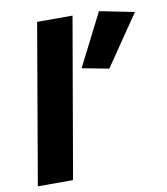

<svg xmlns="http://www.w3.org/2000/svg" viewBox="-86 -852 802 924"><g transform="rotate(-10 315.0 -390.0)"><path d="M460 -779 330 -523 461 -498 630 -745ZM158 -780 24 0H196L331 -780Z"/></g></svg>

Font: Jost* 800 Heavy Italic
Style: Italic
Weight: 800
Italic angle: -10°
Version: Version 3.200; ttfautohint (v0.97) -l 8 -r 50 -G 200 -x 14 -